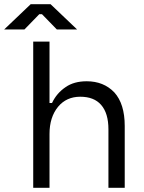

<svg xmlns="http://www.w3.org/2000/svg" viewBox="-72 -899 688 919"><path d="M165 -258V0H87V-700H165V-406H177Q199 -453 242 -482Q282 -510 343 -510Q424 -510 475 -457Q525 -402 525 -296V0H447V-280Q447 -357 412 -397Q378 -436 312 -436Q246 -436 206 -388Q165 -338 165 -258ZM45 -758H-52L75 -879H170L297 -758H200L129 -831H116Z"/></svg>

Font: Rilu
Style: Regular
Weight: 500
Designer: Alí Sinisterra
Foundry: Alí Sinisterra
Version: 0.1